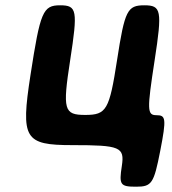

<svg xmlns="http://www.w3.org/2000/svg" viewBox="-20 -548 649 725"><path d="M95 -264C58 -24 72 0 253 0C434 0 451 7 440 79C429 150 434 157 494 157C553 157 561 145 585 22C609 -101 606 -113 571 -113C535 -113 535 -132 564 -321C593 -509 589 -528 525 -528C461 -528 451 -509 422 -321C393 -133 382 -114 302 -114C221 -114 216 -133 245 -321C274 -509 271 -528 207 -528C142 -528 132 -504 95 -264Z"/></svg>

Font: Asimov Print
Style: AIt
Weight: 500
Designer: Google
Version: Version 2.000980: 2014